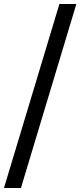

<svg xmlns="http://www.w3.org/2000/svg" viewBox="-20 -828 405 968"><path d="M0 120 279.5 -808H365L85.5 120Z"/></svg>

Font: Encode Sans Exp
Style: Regular
Weight: 400
Width: 7
Designer: Multiple Designers
Foundry: Impallari Type
Version: Version 3.002; ttfautohint (v1.8.3) -l 8 -r 50 -G 200 -x 14 